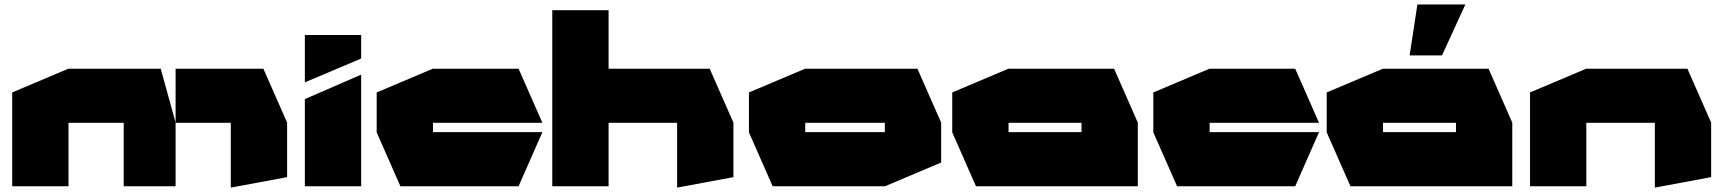

<svg xmlns="http://www.w3.org/2000/svg" viewBox="-20 -840 7783 866"><path d="M35 0V-423L288 -530H289V0ZM538 0V-286H772V0ZM289 -286V-530H705L772 -287V-286ZM1021 6V-286H1275V-41L1022 6ZM772 -286V-530H1168L1275 -287V-286Z M1355 0V-393L1608 -503H1609V0ZM1355 -469V-682H1609V-576L1356 -469Z M1786 0 1679 -243V-244H2426V-243L2319 0ZM1679 -244V-423L1932 -530H1933V-244ZM1933 -286V-530H2319L2426 -287V-286Z M2471 0V-794H2725V0ZM3034 6V-286H3288V-41L3035 6ZM2725 -286V-530H3181L3288 -287V-286Z M3612 -286V-530H4118L4225 -287V-286ZM3465 0 3358 -243V-244H3971V0ZM3358 -244V-423L3611 -530H3612V-244ZM3971 0V-286H4225V-107L3972 0Z M4529 -286V-530H5005L5112 -287V-286ZM4382 0 4275 -243V-244H4858V0ZM4275 -244V-423L4528 -530H4529V-244ZM4858 0V-286H5112V0Z M5289 0 5182 -243V-244H5929V-243L5822 0ZM5182 -244V-423L5435 -530H5436V-244ZM5436 -286V-530H5822L5929 -287V-286Z M6218 -286V-530H6694L6801 -287V-286ZM6071 0 5964 -243V-244H6547V0ZM5964 -244V-423L6217 -530H6218V-244ZM6547 0V-286H6801V0ZM6338 -590 6373 -820H6589V-819L6484 -590Z M6881 0V-423L7134 -530H7135V0ZM7444 6V-286H7698V-41L7445 6ZM7135 -286V-530H7591L7698 -287V-286Z"/></svg>

Font: Foldit Black
Style: Regular
Weight: 900
Version: Version 1.003